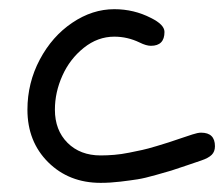

<svg xmlns="http://www.w3.org/2000/svg" viewBox="-20 -380 490 420"><path d="M40 -140.1Q40 -198.7 67.1 -249.8Q94.2 -300.8 138.2 -330.3Q182.1 -359.9 230 -359.9Q272.9 -359.9 310.1 -340.8Q339.8 -326.2 339.8 -310.1Q339.8 -279.8 310.1 -279.8Q299.8 -279.8 285.2 -287.1Q258.8 -299.8 230 -299.8Q193.8 -299.8 163.3 -275.4Q132.8 -251 116.5 -214.6Q100.1 -178.2 100.1 -140.1Q100.1 -95.2 127.7 -67.6Q155.3 -40 200.2 -40Q214.8 -40 230 -41.3Q245.1 -42.5 262.9 -46.1Q280.8 -49.8 291.3 -52Q301.8 -54.2 322.8 -60.5Q343.8 -66.9 349.1 -68.6Q354.5 -70.3 377.4 -78.1Q400.4 -85.9 400.9 -85.9Q412.6 -89.8 419.9 -89.8Q450.2 -89.8 450.2 -60.1Q450.2 -48.3 443.1 -41.3Q436 -34.2 419.9 -28.8Q417 -27.8 389.9 -18.6Q362.8 -9.3 354.5 -6.8Q346.2 -4.4 321.3 2.7Q296.4 9.8 281.2 12.2Q266.1 14.6 243.7 17.3Q221.2 20 200.2 20Q130.9 20 85.4 -25.1Q40 -70.3 40 -140.1Z"/></svg>

Font: Pecita
Style: Book
Weight: 400
Width: 6
Version: Version 3.4.1